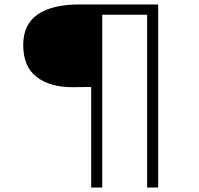

<svg xmlns="http://www.w3.org/2000/svg" viewBox="-20 -720 890 860"><path d="M305.5 -329.5Q204.5 -329 144.2 -375.2Q84 -421.5 84 -518.5Q84 -611 149 -655.5Q214 -700 334.5 -700H688.5V120H639V-654H438V120H388.5V-330.5Z"/></svg>

Font: League Mono Wide UltraLight
Style: Regular
Weight: 200
Width: 8
Designer: Tyler Finck
Foundry: The League of Moveable Type / Tyler Finck
Version: Version 2.210